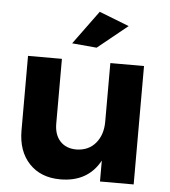

<svg xmlns="http://www.w3.org/2000/svg" viewBox="-54 -814 768 869"><g transform="rotate(5 330.0 -379.5)"><path d="M585 -538V0H432V-95Q377 6 252 6Q163 6 110.5 -49.5Q58 -105 58 -200V-538H212V-244Q212 -193 239 -164Q266 -135 313 -135Q368 -136 400 -174Q432 -212 432 -272V-538ZM364 -765 500 -712 364 -602 252 -612Z"/></g></svg>

Font: Montserrat SemiBold
Style: Regular
Weight: 600
Designer: Julieta Ulanovsky
Foundry: Julieta Ulanovsky
Version: Version 6.001